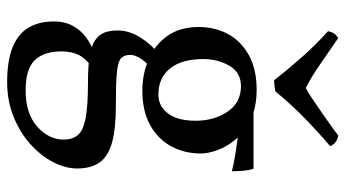

<svg xmlns="http://www.w3.org/2000/svg" viewBox="-240 -502 990 551"><g transform="rotate(90 255.5 -226.0)"><path d="M215 249Q154 249 115.5 233.5Q77 218 59 188Q41 158 41 114Q41 76 61.5 48Q82 20 119 4L169 8Q145 26 136 46Q127 66 127 93Q127 144 152.5 170Q178 196 239 196Q305 196 342.5 163Q380 130 380 87Q380 62 367.5 46.5Q355 31 319.5 24Q284 17 215 17Q170 17 141.5 12.5Q113 8 96.5 -2.5Q80 -13 73.5 -29Q67 -45 67 -68Q67 -101 86.5 -132.5Q106 -164 137 -189L174 -163Q154 -146 145.5 -131Q137 -116 137 -105Q137 -87 146.5 -78Q156 -69 187 -66Q218 -63 282 -63Q349 -63 388.5 -52Q428 -41 445.5 -16.5Q463 8 463 48Q463 82 444.5 117.5Q426 153 393 182.5Q360 212 314.5 230.5Q269 249 215 249ZM239 -139Q192 -139 150 -157Q108 -175 82.5 -211Q57 -247 57 -301Q57 -347 77 -384.5Q97 -422 137.5 -444.5Q178 -467 237 -467Q286 -467 321 -450.5Q356 -434 378 -408.5Q400 -383 410 -355.5Q420 -328 420 -307Q420 -260 399.5 -222Q379 -184 338.5 -161.5Q298 -139 239 -139ZM251 -185Q284 -185 305 -212.5Q326 -240 326 -292Q326 -345 300 -383.5Q274 -422 227 -422Q187 -422 168 -388.5Q149 -355 149 -314Q149 -252 176 -218.5Q203 -185 251 -185ZM471 -396Q455 -400 432.5 -404Q410 -408 388 -411Q366 -414 352 -415L282 -458H464Q468 -445 469.5 -428.5Q471 -412 471 -396ZM210 -517Q182 -553 145.5 -594.5Q109 -636 69 -672Q71 -682 75.5 -689Q80 -696 89 -701Q123 -678 161.5 -651Q200 -624 232 -608Q244 -614 264 -627.5Q284 -641 305.5 -656Q327 -671 344.5 -683.5Q362 -696 368 -701Q378 -700 386.5 -694Q395 -688 399 -678Q361 -646 318 -604Q275 -562 242 -521Q234 -519 225 -518Q216 -517 210 -517Z"/></g></svg>

Font: Vollkorn
Style: Regular
Weight: 400
Designer: Friedrich Althausen
Foundry: Friedrich Althausen
Version: Version 4.104